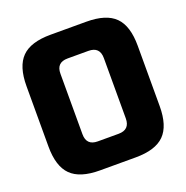

<svg xmlns="http://www.w3.org/2000/svg" viewBox="-129 -829 927 957"><g transform="rotate(-20 335.0 -350.0)"><path d="M40 -189.9V-509.8Q40 -614.7 87.4 -662.4Q134.8 -710 240.2 -710H430.2Q535.2 -710 582.5 -662.6Q629.9 -615.2 629.9 -509.8V-189.9Q629.9 -85 582.5 -37.6Q535.2 9.8 430.2 9.8H240.2Q135.3 9.8 87.6 -37.6Q40 -85 40 -189.9ZM220.2 -189.9Q220.2 -129.9 279.8 -129.9H390.1Q450.2 -129.9 450.2 -189.9V-509.8Q450.2 -569.8 390.1 -569.8H279.8Q219.7 -569.8 220.2 -509.8Z"/></g></svg>

Font: Russo One
Style: Regular
Weight: 400
Designer: Jovanny lemonad
Foundry: Jovanny Lemonad
Version: Version 1.000